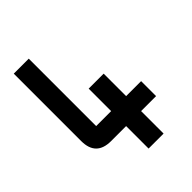

<svg xmlns="http://www.w3.org/2000/svg" viewBox="-199 -785 885 885"><g transform="rotate(-45 244.0 -342.0)"><path d="M48.8 -683.6H146.5V-244.1H244.1V-390.6H341.8V-244.1H439.5V-146.5H341.8V0H244.1V-146.5H146.5Q48.8 -146.5 48.8 -244.1Z"/></g></svg>

Font: BabelStone Runic Norn
Style: Regular
Weight: 400
Designer: Andrew West
Foundry: BabelStone
Version: Version 3.002 March 14, 2022